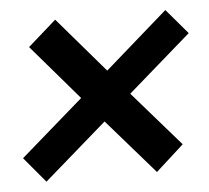

<svg xmlns="http://www.w3.org/2000/svg" viewBox="-39 -513 559 514"><g transform="rotate(-5 240.0 -256.0)"><path d="M66 -41 9 -109 178 -256 51 -404 127 -471 254 -323 423 -471 480 -404 310 -256 438 -109 363 -41 235 -188Z"/></g></svg>

Font: Archivo Narrow SemiBold
Style: Italic
Weight: 600
Italic angle: -8°
Designer: Hector Gatti
Foundry: Omnibus-Type
Version: Version 3.002